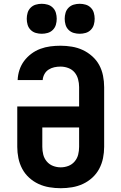

<svg xmlns="http://www.w3.org/2000/svg" viewBox="-20 -984 640 1012"><path d="M300 8Q270 8 240 3Q210 -2 183 -14.5Q156 -27 133.5 -47.5Q111 -68 97 -94.5Q83 -121 77 -150.5Q71 -180 71 -210V-423H397V-525Q397 -546 391.5 -566.5Q386 -587 373 -602.5Q360 -618 340 -625.5Q320 -633 299 -633Q282 -633 266 -629.5Q250 -626 236 -617Q222 -608 214 -593Q206 -578 205 -562H73Q74 -589 82.5 -615Q91 -641 107 -662.5Q123 -684 145 -700.5Q167 -717 192.5 -726.5Q218 -736 245 -739.5Q272 -743 299 -743Q329 -743 359 -738Q389 -733 416 -720.5Q443 -708 466 -687.5Q489 -667 503 -641Q517 -615 523 -585Q529 -555 529 -525V-210Q529 -180 523 -150.5Q517 -121 503 -94.5Q489 -68 466.5 -47.5Q444 -27 417 -14.5Q390 -2 360 3Q330 8 300 8ZM300 -102Q321 -102 340.5 -109.5Q360 -117 373.5 -133Q387 -149 392 -169Q397 -189 397 -210V-312H203V-210Q203 -189 208 -169Q213 -149 226.5 -133Q240 -117 259.5 -109.5Q279 -102 300 -102ZM400 -806Q384 -806 368.5 -810.5Q353 -815 341.5 -826.5Q330 -838 325.5 -853.5Q321 -869 321 -885Q321 -901 325.5 -916.5Q330 -932 341.5 -943.5Q353 -955 368.5 -959.5Q384 -964 400 -964Q416 -964 431.5 -959.5Q447 -955 458.5 -943.5Q470 -932 474.5 -916.5Q479 -901 479 -885Q479 -869 474.5 -853.5Q470 -838 458.5 -826.5Q447 -815 431.5 -810.5Q416 -806 400 -806ZM200 -806Q184 -806 168.5 -810.5Q153 -815 141.5 -826.5Q130 -838 125.5 -853.5Q121 -869 121 -885Q121 -901 125.5 -916.5Q130 -932 141.5 -943.5Q153 -955 168.5 -959.5Q184 -964 200 -964Q216 -964 231.5 -959.5Q247 -955 258.5 -943.5Q270 -932 274.5 -916.5Q279 -901 279 -885Q279 -869 274.5 -853.5Q270 -838 258.5 -826.5Q247 -815 231.5 -810.5Q216 -806 200 -806Z"/></svg>

Font: Iosevka Curly XBdEx
Style: Regular
Weight: 800
Width: 7
Monospace: yes
Designer: Belleve Invis
Foundry: Belleve Invis
Version: Version 11.1.0; ttfautohint (v1.8.3)